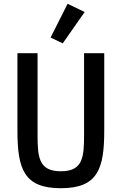

<svg xmlns="http://www.w3.org/2000/svg" viewBox="-20 -978 640 1010"><path d="M71.7 -698.2V-291.2C71.7 -89.5 105.8 12.1 300.1 12.1C494.3 12.1 528.4 -89.5 528.4 -291.2V-698.2H422.2V-271.3C422.2 -151.6 416.9 -77.1 300.1 -77.1C183.2 -77.1 177.6 -151.6 177.6 -271.3V-698.2ZM246.1 -780.5 310 -750 425.4 -914.8 335.6 -958.1Z"/></svg>

Font: Margiela Mono Medium
Style: Regular
Weight: 500
Designer: Mike Abbink, Paul van der Laan, Pieter van Rosmalen
Foundry: Bold Monday
Version: Version 2.003 2021